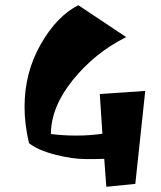

<svg xmlns="http://www.w3.org/2000/svg" viewBox="-20 -700 616 735"><path d="M175 -187Q221 -181 272.5 -181Q324 -181 372 -188L362 -340L536 -352L498 4L387 15L379 -92Q364 -91 310.5 -91Q257 -91 191 -108Q125 -125 91 -152Q74 -224 74 -291Q74 -422 136 -530.5Q198 -639 280 -680L463 -558Q343 -498 259 -394Q175 -290 175 -187Z"/></svg>

Font: Joti One
Style: Regular
Weight: 400
Designer: Eduardo Rodriguez Tunni
Foundry: Eduardo Rodriguez Tunni
Version: Version 1.001